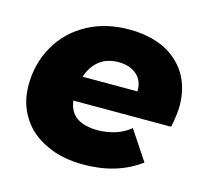

<svg xmlns="http://www.w3.org/2000/svg" viewBox="-86 -649 810 755"><g transform="rotate(15 319.0 -271.0)"><path d="M620 -313C620 -287 616 -257 609 -224H211C218 -165 259 -136 334 -136C358 -136 381 -140 404 -147C427 -154 447 -165 465 -180L544 -61C481 -14 404 9 313 9C256 9 205 -1 162 -22C118 -42 84 -71 61 -108C37 -145 25 -188 25 -238C25 -297 39 -351 67 -399C94 -446 133 -484 183 -511C232 -538 289 -551 353 -551C407 -551 454 -541 495 -522C535 -502 566 -474 588 -438C609 -402 620 -360 620 -313ZM344 -416C313 -416 288 -408 267 -392C246 -375 231 -353 222 -324H445C446 -353 437 -375 418 -392C399 -408 375 -416 344 -416Z"/></g></svg>

Font: My Font
Style: Italic
Weight: 500
Designer: Julieta Ulanovsky
Foundry: Julieta Ulanovsky
Version: ""